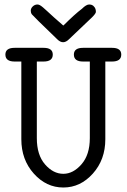

<svg xmlns="http://www.w3.org/2000/svg" viewBox="-20 -824 565 855"><path d="M117 -776Q117 -787 126 -795.5Q135 -804 147 -804Q151 -804 156.5 -801.5Q162 -799 171.5 -791Q181 -783 190.5 -774Q200 -765 220.5 -746.5Q241 -728 261 -711H263Q313 -761 345 -785Q364 -804 377 -804Q383 -804 389 -802Q395 -800 401 -792Q407 -784 407 -771Q407 -764 390 -747Q373 -730 287 -649Q274 -636 261 -636Q248 -636 235 -649Q128 -752 122 -760Q117 -767 117 -776ZM4 -581Q4 -611 45 -611H174Q215 -611 215 -581Q215 -550 174 -550H144V-209Q144 -134 180.5 -92Q217 -50 262 -50Q306 -50 343 -92.5Q380 -135 380 -209V-550H350Q309 -550 309 -581Q309 -611 350 -611H479Q520 -611 520 -581Q520 -550 479 -550H449V-204Q449 -113 393.5 -51Q338 11 262 11Q186 11 130.5 -51Q75 -113 75 -204V-550H45Q4 -550 4 -581Z"/></svg>

Font: CMU Typewriter Text
Style: Regular
Weight: 500
Monospace: yes
Version: Version 0.7.0